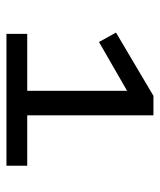

<svg xmlns="http://www.w3.org/2000/svg" viewBox="31 -776 507 610"><g transform="rotate(90 285.0 -471.5)"><path d="M88 -238V-304H269V-642H305L114 -532L84 -586L285 -705H347V-304H507V-238Z"/></g></svg>

Font: Nunito Sans 7pt Expanded
Style: Regular
Weight: 400
Width: 7
Designer: Vernon Adams
Foundry: Vernon Adams
Version: Version 3.101;gftools[0.9.27]